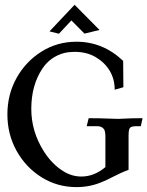

<svg xmlns="http://www.w3.org/2000/svg" viewBox="-20 -764 612 797"><path d="M297.4 12.7Q217.8 12.7 152.3 -28.3Q86.9 -69.3 48.8 -137.9Q10.7 -206.5 10.7 -289.1Q10.7 -372.1 48.8 -440.4Q86.9 -508.8 152.3 -549.8Q217.8 -590.8 297.4 -590.8Q407.7 -590.8 491.2 -511.2L492.2 -401.9L456.1 -391.6Q456.1 -435.5 435.5 -470Q415 -504.4 377.7 -526.6Q340.3 -548.8 290 -548.8Q267.6 -548.8 246.1 -543.9Q188.5 -528.3 155.8 -479Q109.9 -410.2 109.9 -311.5Q109.9 -217.8 162.1 -135.7Q196.3 -81.5 244.6 -52.2Q279.3 -31.2 317.9 -31.2Q370.6 -31.2 417.5 -70.3V-196.3Q417.5 -217.3 412.6 -226.1Q404.3 -240.2 383.8 -240.2H339.8L348.1 -273.4Q393.1 -273.4 437.5 -271.5Q453.6 -270.5 471.2 -270.5Q483.4 -270.5 493.7 -271.5Q526.4 -273.4 571.8 -273.4L564.5 -240.2H546.9Q528.3 -240.2 521 -234.9Q513.7 -229.5 513.7 -202.1V-59.1Q485.4 -48.8 443.4 -27.3Q419.9 -15.1 406.2 -9.8Q355.5 12.7 297.4 12.7ZM330.6 -624.5 276.4 -679.2 224.6 -624 185.5 -633.8 289.6 -744.1 393.1 -639.6Z"/></svg>

Font: Quaaykop
Style: Medium
Weight: 500
Designer: Tup Wanders
Foundry: Free font, DO NOT SELL
Version: Version 1.00;July 31, 2023;FontCreator 11.5.0.2430 64-bit